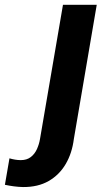

<svg xmlns="http://www.w3.org/2000/svg" viewBox="-145 -548 438 783"><path d="M111.8 -528.3H249.5L156.2 18.6Q148.9 76.7 123 120.8Q97.2 165 53.5 190.2Q9.8 215.3 -51.3 214.8Q-69.8 214.4 -88.4 211.9Q-106.9 209.5 -125 205.6L-106.4 97.7Q-95.2 101.1 -83.5 103Q-71.8 105 -60.1 105Q-35.6 105 -19.5 92.5Q-3.4 80.1 5.6 60.1Q14.6 40 18.1 19Z"/></svg>

Font: Roboto
Style: Bold Italic
Weight: 700
Italic angle: -12°
Designer: Christian Robertson
Foundry: Google
Version: Version 3.0